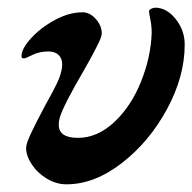

<svg xmlns="http://www.w3.org/2000/svg" viewBox="-20 -465 501 500"><path d="M48 -80Q48 -91 61 -118.5Q74 -146 98 -191Q126 -241 134 -261Q142 -283 142 -297Q142 -313 132.5 -322Q123 -331 106 -331Q83 -331 64.5 -322Q46 -313 44 -313Q39 -313 37.5 -314Q36 -315 36 -319Q36 -338 61 -365.5Q86 -393 123 -413Q160 -433 195 -433Q214 -433 229.5 -415.5Q245 -398 245 -378Q245 -369 233 -345.5Q221 -322 211.5 -305Q202 -288 198 -281Q146 -192 136 -160Q133 -150 133 -140Q133 -106 183 -106Q234 -106 278 -147.5Q322 -189 347.5 -253Q373 -317 375 -379Q375 -398 371.5 -414.5Q368 -431 368 -436Q369 -440 374.5 -442.5Q380 -445 384 -445Q414 -445 437.5 -415.5Q461 -386 461 -349Q461 -266 415 -181Q369 -96 297.5 -40.5Q226 15 153 15Q127 15 102.5 0.5Q78 -14 63 -36.5Q48 -59 48 -80Z"/></svg>

Font: EB Garamond
Style: Bold Italic
Weight: 700
Italic angle: -17.2°
Designer: Georg Duffner and Octavio Pardo
Foundry: Georg Duffner
Version: Version 1.000